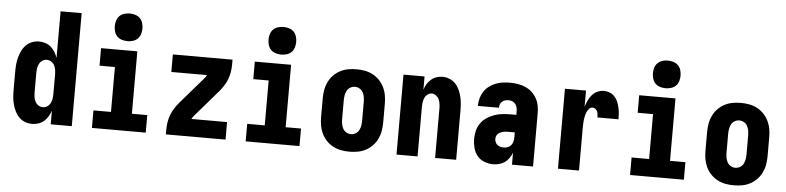

<svg xmlns="http://www.w3.org/2000/svg" viewBox="-46 -998 5091 1244"><g transform="rotate(5 2500.0 -376.0)"><path d="M186 8Q162 8 140 -0.5Q118 -9 101.5 -25.5Q85 -42 74.5 -63.5Q64 -85 58 -107.5Q52 -130 50 -153.5Q48 -177 48 -200V-320Q48 -343 50 -366.5Q52 -390 58 -412.5Q64 -435 74.5 -456.5Q85 -478 101.5 -494.5Q118 -511 140 -519.5Q162 -528 186 -528Q206 -528 226.5 -521.5Q247 -515 262.5 -501.5Q278 -488 289 -470Q300 -452 307 -432V-735H444V0H307V-88Q300 -68 289 -50Q278 -32 262.5 -18.5Q247 -5 226.5 1.5Q206 8 186 8ZM246 -106Q262 -106 275.5 -115Q289 -124 296 -138.5Q303 -153 305 -168.5Q307 -184 307 -200V-320Q307 -336 305 -351.5Q303 -367 296 -381.5Q289 -396 275.5 -405Q262 -414 246 -414Q230 -414 216.5 -405Q203 -396 196 -381.5Q189 -367 187 -351.5Q185 -336 185 -320V-200Q185 -184 187 -168.5Q189 -153 196 -138.5Q203 -124 216.5 -115Q230 -106 246 -106Z M575 0V-114H689V-406H589V-520H825V-114H925V0ZM755 -580Q737 -580 719 -585.5Q701 -591 688.5 -603.5Q676 -616 670.5 -634Q665 -652 665 -670Q665 -688 670.5 -706Q676 -724 688.5 -736.5Q701 -749 719 -754.5Q737 -760 755 -760Q773 -760 791 -754.5Q809 -749 821.5 -736.5Q834 -724 839.5 -706Q845 -688 845 -670Q845 -652 839.5 -634Q834 -616 821.5 -603.5Q809 -591 791 -585.5Q773 -580 755 -580Z M1056 0V-33Q1056 -57 1060 -81Q1064 -105 1072.5 -127.5Q1081 -150 1094 -170.5Q1107 -191 1123 -210L1274 -385Q1278 -389 1281.5 -394.5Q1285 -400 1288 -406H1056V-520H1444V-488Q1444 -463 1440 -439Q1436 -415 1427.5 -392.5Q1419 -370 1406 -349.5Q1393 -329 1377 -310L1226 -135Q1222 -131 1218.5 -125.5Q1215 -120 1212 -114H1444V0Z M1575 0V-114H1689V-406H1589V-520H1825V-114H1925V0ZM1755 -580Q1737 -580 1719 -585.5Q1701 -591 1688.5 -603.5Q1676 -616 1670.5 -634Q1665 -652 1665 -670Q1665 -688 1670.5 -706Q1676 -724 1688.5 -736.5Q1701 -749 1719 -754.5Q1737 -760 1755 -760Q1773 -760 1791 -754.5Q1809 -749 1821.5 -736.5Q1834 -724 1839.5 -706Q1845 -688 1845 -670Q1845 -652 1839.5 -634Q1834 -616 1821.5 -603.5Q1809 -591 1791 -585.5Q1773 -580 1755 -580Z M2250 8Q2222 8 2195 3Q2168 -2 2143.5 -15Q2119 -28 2100 -48Q2081 -68 2069 -93Q2057 -118 2052.5 -145Q2048 -172 2048 -200V-320Q2048 -348 2052.5 -375Q2057 -402 2069 -427Q2081 -452 2100 -472Q2119 -492 2143.5 -505Q2168 -518 2195 -523Q2222 -528 2250 -528Q2278 -528 2305 -523Q2332 -518 2356.5 -505Q2381 -492 2400 -472Q2419 -452 2431 -427Q2443 -402 2447.5 -375Q2452 -348 2452 -320V-200Q2452 -172 2447.5 -145Q2443 -118 2431 -93Q2419 -68 2400 -48Q2381 -28 2356.5 -15Q2332 -2 2305 3Q2278 8 2250 8ZM2250 -106Q2266 -106 2280.5 -114.5Q2295 -123 2302.5 -137.5Q2310 -152 2312.5 -168Q2315 -184 2315 -200V-320Q2315 -336 2312.5 -352Q2310 -368 2302.5 -382.5Q2295 -397 2280.5 -405.5Q2266 -414 2250 -414Q2234 -414 2219.5 -405.5Q2205 -397 2197.5 -382.5Q2190 -368 2187.5 -352Q2185 -336 2185 -320V-200Q2185 -184 2187.5 -168Q2190 -152 2197.5 -137.5Q2205 -123 2219.5 -114.5Q2234 -106 2250 -106Z M2556 0V-520H2693V-434Q2699 -453 2709.5 -470.5Q2720 -488 2735.5 -501.5Q2751 -515 2770.5 -521.5Q2790 -528 2810 -528Q2833 -528 2855 -519Q2877 -510 2893 -493.5Q2909 -477 2919 -455.5Q2929 -434 2934.5 -411.5Q2940 -389 2942 -366Q2944 -343 2944 -320V0H2807V-320Q2807 -335 2805 -350.5Q2803 -366 2797 -380Q2791 -394 2778 -404Q2765 -414 2750 -414Q2735 -414 2722 -404Q2709 -394 2703 -380Q2697 -366 2695 -350.5Q2693 -335 2693 -320V0Z M3185 8Q3156 8 3128 -2.5Q3100 -13 3081.5 -35.5Q3063 -58 3055.5 -87Q3048 -116 3048 -145Q3048 -172 3054.5 -198.5Q3061 -225 3076.5 -247Q3092 -269 3115 -284.5Q3138 -300 3163.5 -309Q3189 -318 3215.5 -321Q3242 -324 3269 -324H3307V-347Q3307 -360 3304 -372.5Q3301 -385 3293.5 -394.5Q3286 -404 3274 -409Q3262 -414 3249 -414Q3238 -414 3227 -411Q3216 -408 3207.5 -401Q3199 -394 3195 -383.5Q3191 -373 3191 -362V-360H3054V-366Q3054 -389 3061 -412.5Q3068 -436 3081 -455.5Q3094 -475 3113.5 -489.5Q3133 -504 3155.5 -513Q3178 -522 3201.5 -525Q3225 -528 3249 -528Q3274 -528 3299 -524Q3324 -520 3347.5 -510Q3371 -500 3390 -483Q3409 -466 3421.5 -444Q3434 -422 3439 -397Q3444 -372 3444 -347V0H3307V-78Q3300 -60 3288.5 -43Q3277 -26 3261 -14.5Q3245 -3 3225 2.5Q3205 8 3185 8ZM3246 -106Q3259 -106 3272 -111.5Q3285 -117 3293 -128Q3301 -139 3304 -152.5Q3307 -166 3307 -180V-210H3269Q3260 -210 3250.5 -209.5Q3241 -209 3232 -207Q3223 -205 3214.5 -201Q3206 -197 3199 -191Q3192 -185 3188.5 -176Q3185 -167 3185 -158Q3185 -147 3189.5 -136Q3194 -125 3203 -118Q3212 -111 3223 -108.5Q3234 -106 3246 -106Z M3606 0V-520H3743V-414Q3749 -436 3758.5 -456Q3768 -476 3782 -492.5Q3796 -509 3816.5 -518.5Q3837 -528 3859 -528Q3878 -528 3896.5 -521Q3915 -514 3928.5 -499.5Q3942 -485 3949.5 -467Q3957 -449 3961.5 -430Q3966 -411 3967.5 -391.5Q3969 -372 3969 -353H3832Q3832 -363 3831 -373Q3830 -383 3826 -392Q3822 -401 3814 -407.5Q3806 -414 3796 -414Q3783 -414 3773.5 -404Q3764 -394 3758.5 -381.5Q3753 -369 3750 -356Q3747 -343 3745.5 -329.5Q3744 -316 3743.5 -302.5Q3743 -289 3743 -276V0Z M4075 0V-114H4189V-406H4089V-520H4325V-114H4425V0ZM4255 -580Q4237 -580 4219 -585.5Q4201 -591 4188.5 -603.5Q4176 -616 4170.5 -634Q4165 -652 4165 -670Q4165 -688 4170.5 -706Q4176 -724 4188.5 -736.5Q4201 -749 4219 -754.5Q4237 -760 4255 -760Q4273 -760 4291 -754.5Q4309 -749 4321.5 -736.5Q4334 -724 4339.5 -706Q4345 -688 4345 -670Q4345 -652 4339.5 -634Q4334 -616 4321.5 -603.5Q4309 -591 4291 -585.5Q4273 -580 4255 -580Z M4750 8Q4722 8 4695 3Q4668 -2 4643.5 -15Q4619 -28 4600 -48Q4581 -68 4569 -93Q4557 -118 4552.5 -145Q4548 -172 4548 -200V-320Q4548 -348 4552.5 -375Q4557 -402 4569 -427Q4581 -452 4600 -472Q4619 -492 4643.5 -505Q4668 -518 4695 -523Q4722 -528 4750 -528Q4778 -528 4805 -523Q4832 -518 4856.5 -505Q4881 -492 4900 -472Q4919 -452 4931 -427Q4943 -402 4947.5 -375Q4952 -348 4952 -320V-200Q4952 -172 4947.5 -145Q4943 -118 4931 -93Q4919 -68 4900 -48Q4881 -28 4856.5 -15Q4832 -2 4805 3Q4778 8 4750 8ZM4750 -106Q4766 -106 4780.5 -114.5Q4795 -123 4802.5 -137.5Q4810 -152 4812.5 -168Q4815 -184 4815 -200V-320Q4815 -336 4812.5 -352Q4810 -368 4802.5 -382.5Q4795 -397 4780.5 -405.5Q4766 -414 4750 -414Q4734 -414 4719.5 -405.5Q4705 -397 4697.5 -382.5Q4690 -368 4687.5 -352Q4685 -336 4685 -320V-200Q4685 -184 4687.5 -168Q4690 -152 4697.5 -137.5Q4705 -123 4719.5 -114.5Q4734 -106 4750 -106Z"/></g></svg>

Font: Iosevka Term Curly Heavy
Style: Regular
Weight: 900
Designer: Belleve Invis
Foundry: Belleve Invis
Version: Version 32.3.0